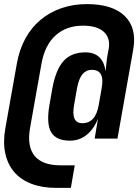

<svg xmlns="http://www.w3.org/2000/svg" viewBox="-29 -750 673 935"><path d="M418 -410Q391 -410 373 -389Q355 -368 346 -320L332 -240Q324 -196 333.5 -173Q343 -150 372 -150Q437 -150 452 -240L466 -320Q483 -410 418 -410ZM448 -171Q427 -120 392 -92.5Q357 -65 312 -65Q244 -65 220 -106.5Q196 -148 212 -240L226 -320Q243 -412 281 -453.5Q319 -495 387 -495Q430 -495 454.5 -471.5Q479 -448 485 -403Q487 -416 489 -439.5Q491 -463 496 -490L500 -510Q510 -564 477 -594.5Q444 -625 375 -625Q294 -625 241.5 -577.5Q189 -530 173 -440L117 -125Q102 -37 139.5 9Q177 55 265 55H335L316 165H246Q176 165 124 145Q72 125 40 87.5Q8 50 -3.5 -4Q-15 -58 -3 -125L53 -440Q65 -508 94 -561.5Q123 -615 167.5 -652.5Q212 -690 269.5 -710Q327 -730 394 -730Q519 -730 578.5 -672Q638 -614 620 -510L543 -75H432Z"/></svg>

Font: JetBrains Mono ExtraBold
Style: Italic
Weight: 800
Designer: Philipp Nurullin, Konstantin Bulenkov
Foundry: JetBrains
Version: Version 1.000; ttfautohint (v1.8.3)